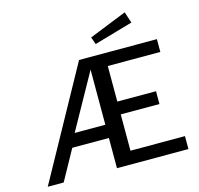

<svg xmlns="http://www.w3.org/2000/svg" viewBox="-132 -1105 1290 1246"><g transform="rotate(-15 513.5 -482.0)"><path d="M982 -87H616V-331H876V-417H616V-656H969V-742H446L37 0H144L256 -203H502V0H982ZM502 -292H296L502 -662ZM812 -964 560 -863 577 -814 837 -889Z"/></g></svg>

Font: Bisquit Text
Style: Regular
Weight: 400
Version: Version 1.004;Glyphs 3.2.3 (3260)